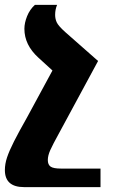

<svg xmlns="http://www.w3.org/2000/svg" viewBox="-48 -512 466 787"><path d="M354 -262 194 34Q168 81 158 103.5Q148 126 148 144Q148 163 159.5 171Q171 179 202 179H364V255H51Q-28 255 -28 185Q-28 160 -19 133Q-10 106 9.5 67.5Q29 29 63 -31L167 -223L109 -276Q52 -328 52 -394Q52 -418 63 -445.5Q74 -473 95 -492H186Q178 -473 178 -451Q178 -435 184.5 -420.5Q191 -406 220 -380L354 -262Z"/></svg>

Font: Noto Serif Armenian SemiCondensed ExtraBold
Style: Regular
Weight: 800
Width: 4
Designer: Monotype Design Team
Foundry: Monotype Imaging Inc.
Version: Version 2.008; ttfautohint (v1.8.4.7-5d5b)